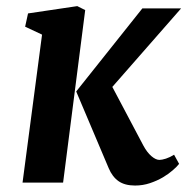

<svg xmlns="http://www.w3.org/2000/svg" viewBox="-20 -585 603 615"><path d="M114.7 -474.1 60.5 -499.5 69.8 -542 227.5 -565.4 252.9 -552.7 182.1 0H52.2ZM224.1 -292 436 -558.1H560.1L339.8 -306.6L439 -119.1Q450.7 -97.2 464.8 -85Q479 -72.8 490.7 -72.8Q498.5 -72.8 511.5 -76.9Q524.4 -81.1 537.6 -89.4L553.7 -60.1Q546.9 -51.3 533.4 -39.6Q520 -27.8 501.5 -16.8Q482.9 -5.9 460.2 1.7Q437.5 9.3 412.6 9.3Q379.9 9.3 359.9 -4.6Q339.8 -18.6 328.1 -46.4Z"/></svg>

Font: Merriweather Bold
Style: Italic
Weight: 700
Italic angle: -7°
Designer: Eben Sorkin ( eben@eyebytes.com )
Foundry: Eben Sorkin ( eben@eyebytes.com )
Version: Version 1.5; ttfautohint (v0.97) -l 13 -r 13 -G 200 -x 24 -f